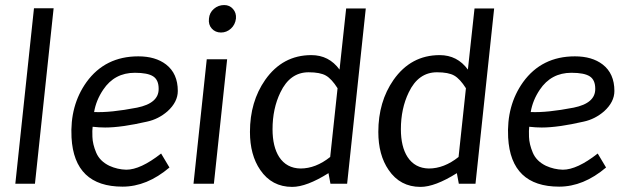

<svg xmlns="http://www.w3.org/2000/svg" viewBox="-20 -731 2494 764"><path d="M119.1 0H41L115.2 -698.2H193.4Z M611.3 -377.9Q611.3 -413.1 589.4 -427.2Q567.4 -441.4 516.6 -441.4Q435.5 -441.4 390.6 -374Q362.3 -332 354.5 -285.2Q419.9 -282.2 525.4 -302.7Q612.3 -320.3 611.3 -377.9ZM348.6 -226.6Q346.7 -212.9 347.7 -186.5Q348.6 -157.2 362.8 -123.5Q377 -89.8 415 -71.3Q447.3 -56.6 482.4 -55.7Q539.1 -55.7 621.1 -120.1L654.3 -64.5Q564.5 11.7 467.8 11.7Q275.4 11.7 264.6 -183.6Q257.8 -311.5 324.2 -404.3Q398.4 -506.8 530.3 -506.8Q598.6 -506.8 640.6 -474.6Q687.5 -438.5 687.5 -369.1Q687.5 -325.2 646.5 -288.1Q610.4 -256.8 565.4 -247.1Q462.9 -223.6 398.4 -223.6Q375 -223.6 348.6 -226.6Z M859.4 -601.6Q836.9 -601.6 822.8 -617.2Q808.6 -632.8 811.5 -657.2Q813.5 -680.7 831.1 -695.8Q848.6 -710.9 872.1 -710.9Q893.6 -710.9 907.2 -695.3Q920.9 -679.7 918.9 -657.2Q916 -632.8 898.9 -617.2Q881.8 -601.6 859.4 -601.6ZM750 0 802.7 -495.1H883.8L831.1 0Z M1361.3 0H1294.9L1287.1 -42Q1200.2 12.7 1142.6 12.7Q1061.5 12.7 1015.6 -54.7Q974.6 -114.3 974.6 -206.1Q974.6 -326.2 1035.2 -413.1Q1104.5 -511.7 1218.8 -511.7Q1289.1 -511.7 1331.1 -454.1L1357.4 -697.3H1435.5ZM1323.2 -379.9Q1299.8 -417 1276.9 -430.2Q1253.9 -443.4 1208 -443.4Q1133.8 -443.4 1095.7 -363.3Q1064.5 -298.8 1064.5 -216.8Q1064.5 -147.5 1090.8 -106.4Q1120.1 -61.5 1175.8 -60.5Q1236.3 -60.5 1293.9 -106.4Z M1872.1 0H1805.7L1797.9 -42Q1710.9 12.7 1653.3 12.7Q1572.3 12.7 1526.4 -54.7Q1485.4 -114.3 1485.4 -206.1Q1485.4 -326.2 1545.9 -413.1Q1615.2 -511.7 1729.5 -511.7Q1799.8 -511.7 1841.8 -454.1L1868.2 -697.3H1946.3ZM1834 -379.9Q1810.5 -417 1787.6 -430.2Q1764.6 -443.4 1718.8 -443.4Q1644.5 -443.4 1606.4 -363.3Q1575.2 -298.8 1575.2 -216.8Q1575.2 -147.5 1601.6 -106.4Q1630.9 -61.5 1686.5 -60.5Q1747.1 -60.5 1804.7 -106.4Z M2348.6 -377.9Q2348.6 -413.1 2326.7 -427.2Q2304.7 -441.4 2253.9 -441.4Q2172.9 -441.4 2127.9 -374Q2099.6 -332 2091.8 -285.2Q2157.2 -282.2 2262.7 -302.7Q2349.6 -320.3 2348.6 -377.9ZM2085.9 -226.6Q2084 -212.9 2085 -186.5Q2085.9 -157.2 2100.1 -123.5Q2114.3 -89.8 2152.3 -71.3Q2184.6 -56.6 2219.7 -55.7Q2276.4 -55.7 2358.4 -120.1L2391.6 -64.5Q2301.8 11.7 2205.1 11.7Q2012.7 11.7 2002 -183.6Q1995.1 -311.5 2061.5 -404.3Q2135.7 -506.8 2267.6 -506.8Q2335.9 -506.8 2377.9 -474.6Q2424.8 -438.5 2424.8 -369.1Q2424.8 -325.2 2383.8 -288.1Q2347.7 -256.8 2302.7 -247.1Q2200.2 -223.6 2135.7 -223.6Q2112.3 -223.6 2085.9 -226.6Z"/></svg>

Font: Puritan
Style: Italic
Weight: 400
Version: 2.0a